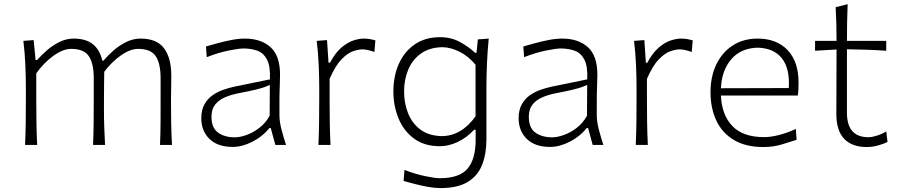

<svg xmlns="http://www.w3.org/2000/svg" viewBox="-20 -708 4388 938"><path d="M761.7 0Q764.2 -57.1 764.4 -109.9Q764.6 -162.6 764.6 -224.6V-326.2Q764.6 -397 741 -433.1Q717.3 -469.2 654.8 -469.2Q616.2 -469.2 570.6 -437.3Q524.9 -405.3 489.3 -357.4Q488.8 -333 488.5 -299.8Q488.3 -266.6 488 -233.2Q487.8 -199.7 487.8 -174.3Q487.8 -128.4 489.3 -86.7Q490.7 -44.9 493.2 0H434.6Q437 -57.1 437.5 -109.9Q438 -162.6 438 -224.6V-326.2Q438 -397 414.3 -433.1Q390.6 -469.2 327.6 -469.2Q287.6 -469.2 240.2 -434.8Q192.9 -400.4 157.2 -349.6V-224.6Q157.2 -162.6 158 -109.9Q158.7 -57.1 161.6 0H102.5Q105 -57.1 105.7 -110.1Q106.4 -163.1 106.4 -226.1V-277.3Q106.4 -332.5 103.8 -391.6Q101.1 -450.7 94.2 -508.3L144.5 -512.2L153.8 -414.6H161.1Q180.2 -436.5 207.8 -460.9Q235.4 -485.4 269.3 -502.4Q303.2 -519.5 339.8 -519.5Q399.4 -519.5 433.6 -492.2Q467.8 -464.8 480 -411.6H485.4Q506.3 -436.5 534.7 -461.4Q563 -486.3 596.7 -502.9Q630.4 -519.5 667 -519.5Q745.6 -519.5 781.2 -472.4Q816.9 -425.3 816.9 -336.9Q816.9 -304.2 816.2 -275.9Q815.4 -247.6 815.4 -226.1Q815.4 -163.1 816.2 -110.1Q816.9 -57.1 820.3 0Z M1116.7 9.8Q1043.5 9.8 1003.4 -29.3Q963.4 -68.4 963.4 -130.4Q963.4 -170.9 978.8 -198.2Q994.1 -225.6 1018.6 -242.7Q1043 -259.8 1071.3 -269.5Q1099.6 -279.3 1125.5 -284.7L1298.8 -320.3Q1301.3 -385.3 1284.2 -417.5Q1267.1 -449.7 1236.8 -460.4Q1206.5 -471.2 1169.4 -471.2Q1147.5 -471.2 1097.4 -461.2Q1047.4 -451.2 990.2 -428.7L986.3 -481Q1009.8 -487.8 1042.7 -496.8Q1075.7 -505.9 1110.8 -512.7Q1146 -519.5 1175.8 -519.5Q1254.9 -519.5 1301.5 -477.8Q1348.1 -436 1348.1 -343.3Q1348.1 -320.8 1346.7 -286.1Q1345.2 -251.5 1345.2 -216.8V-146Q1345.2 -114.3 1354.5 -78.1Q1363.8 -42 1377.4 0H1325.2L1302.7 -82.5H1295.9Q1263.2 -41 1213.1 -15.6Q1163.1 9.8 1116.7 9.8ZM1127.4 -37.1Q1152.3 -37.1 1184.6 -48.6Q1216.8 -60.1 1247.3 -83.5Q1277.8 -106.9 1297.4 -142.6L1298.3 -293Q1289.1 -288.6 1273.7 -283Q1258.3 -277.3 1228.5 -270Q1198.7 -262.7 1145 -252.4Q1109.9 -245.6 1079.8 -232.9Q1049.8 -220.2 1031.5 -197.5Q1013.2 -174.8 1013.2 -137.7Q1013.2 -83 1045.4 -60.1Q1077.6 -37.1 1127.4 -37.1Z M1535.6 0Q1538.1 -57.1 1538.8 -110.1Q1539.6 -163.1 1539.6 -226.1V-277.3Q1539.6 -332.5 1536.9 -391.6Q1534.2 -450.7 1527.3 -508.3L1577.6 -512.2L1585 -401.4H1591.8Q1618.2 -450.2 1647.9 -475.6Q1677.7 -501 1706.3 -510.3Q1734.9 -519.5 1756.8 -519.5Q1772.5 -519.5 1786.6 -517.1Q1800.8 -514.6 1814 -510.7L1809.1 -454.1Q1794.4 -459.5 1778.8 -463.1Q1763.2 -466.8 1750 -466.8Q1731.4 -466.8 1704.8 -457.8Q1678.2 -448.7 1648.4 -418.2Q1618.7 -387.7 1590.3 -322.8V-224.6Q1590.3 -162.6 1591.1 -109.9Q1591.8 -57.1 1594.7 0Z M2130.9 210.9Q2103.5 210.9 2070.1 204.8Q2036.6 198.7 2005.1 190.4Q1973.6 182.1 1951.7 176.3L1956.1 122.1Q2010.3 143.1 2058.6 152.8Q2106.9 162.6 2127.9 162.6Q2225.1 162.6 2264.4 115.7Q2303.7 68.8 2303.7 -23.9V-74.2H2296.4Q2259.3 -34.7 2215.6 -14.2Q2171.9 6.3 2128.4 6.3Q2053.2 6.3 2002.9 -30.8Q1952.6 -67.9 1927.2 -128.9Q1901.9 -189.9 1901.9 -261.7Q1901.9 -337.4 1929 -397.2Q1956.1 -457 2007.1 -491.7Q2058.1 -526.4 2129.9 -526.4Q2184.1 -526.4 2227.3 -502.7Q2270.5 -479 2300.8 -450.2H2308.1L2314.5 -515.6L2367.7 -519.5Q2361.8 -460 2359.1 -399.2Q2356.4 -338.4 2356.4 -281.2V-27.3Q2356.4 44.4 2335 98.1Q2313.5 151.9 2264.2 181.4Q2214.8 210.9 2130.9 210.9ZM2138.7 -43Q2234.4 -43.9 2303.2 -139.6V-391.6Q2268.6 -433.6 2224.9 -455.3Q2181.2 -477.1 2140.6 -477.5Q2078.1 -476.1 2036.6 -446.5Q1995.1 -417 1974.6 -368.4Q1954.1 -319.8 1954.1 -260.7Q1954.1 -204.1 1973.6 -154.8Q1993.2 -105.5 2033.9 -75Q2074.7 -44.4 2138.7 -43Z M2667 9.8Q2593.8 9.8 2553.7 -29.3Q2513.7 -68.4 2513.7 -130.4Q2513.7 -170.9 2529.1 -198.2Q2544.4 -225.6 2568.8 -242.7Q2593.3 -259.8 2621.6 -269.5Q2649.9 -279.3 2675.8 -284.7L2849.1 -320.3Q2851.6 -385.3 2834.5 -417.5Q2817.4 -449.7 2787.1 -460.4Q2756.8 -471.2 2719.7 -471.2Q2697.8 -471.2 2647.7 -461.2Q2597.7 -451.2 2540.5 -428.7L2536.6 -481Q2560.1 -487.8 2593 -496.8Q2626 -505.9 2661.1 -512.7Q2696.3 -519.5 2726.1 -519.5Q2805.2 -519.5 2851.8 -477.8Q2898.4 -436 2898.4 -343.3Q2898.4 -320.8 2897 -286.1Q2895.5 -251.5 2895.5 -216.8V-146Q2895.5 -114.3 2904.8 -78.1Q2914.1 -42 2927.7 0H2875.5L2853 -82.5H2846.2Q2813.5 -41 2763.4 -15.6Q2713.4 9.8 2667 9.8ZM2677.7 -37.1Q2702.6 -37.1 2734.9 -48.6Q2767.1 -60.1 2797.6 -83.5Q2828.1 -106.9 2847.7 -142.6L2848.6 -293Q2839.4 -288.6 2824 -283Q2808.6 -277.3 2778.8 -270Q2749 -262.7 2695.3 -252.4Q2660.2 -245.6 2630.1 -232.9Q2600.1 -220.2 2581.8 -197.5Q2563.5 -174.8 2563.5 -137.7Q2563.5 -83 2595.7 -60.1Q2627.9 -37.1 2677.7 -37.1Z M3085.9 0Q3088.4 -57.1 3089.1 -110.1Q3089.8 -163.1 3089.8 -226.1V-277.3Q3089.8 -332.5 3087.2 -391.6Q3084.5 -450.7 3077.6 -508.3L3127.9 -512.2L3135.3 -401.4H3142.1Q3168.5 -450.2 3198.2 -475.6Q3228 -501 3256.6 -510.3Q3285.2 -519.5 3307.1 -519.5Q3322.8 -519.5 3336.9 -517.1Q3351.1 -514.6 3364.3 -510.7L3359.4 -454.1Q3344.7 -459.5 3329.1 -463.1Q3313.5 -466.8 3300.3 -466.8Q3281.7 -466.8 3255.1 -457.8Q3228.5 -448.7 3198.7 -418.2Q3168.9 -387.7 3140.6 -322.8V-224.6Q3140.6 -162.6 3141.4 -109.9Q3142.1 -57.1 3145 0Z M3710 10.3Q3622.6 10.3 3564.9 -24.4Q3507.3 -59.1 3479.2 -119.6Q3451.2 -180.2 3451.2 -257.8Q3451.2 -334 3479.5 -393.1Q3507.8 -452.1 3559.6 -485.8Q3611.3 -519.5 3681.2 -519.5Q3773.9 -519.5 3827.6 -463.4Q3881.3 -407.2 3881.3 -304.2Q3881.3 -286.1 3880.6 -271Q3879.9 -255.9 3877.4 -241.2H3502Q3505.9 -147.5 3557.4 -92.8Q3608.9 -38.1 3713.4 -38.1Q3746.1 -38.1 3786.6 -48.6Q3827.1 -59.1 3868.2 -78.1L3871.6 -24.9Q3841.8 -15.1 3799.6 -2.4Q3757.3 10.3 3710 10.3ZM3833.5 -277.8Q3839.4 -372.6 3800.3 -422.6Q3761.2 -472.7 3682.1 -475.1Q3599.6 -473.1 3552.7 -418.7Q3505.9 -364.3 3502 -276.9Z M4214.4 10.3Q4142.1 10.3 4104 -30Q4065.9 -70.3 4065.9 -150.4Q4065.9 -241.7 4066.4 -324.5Q4066.9 -407.2 4066.9 -466.3L3961.9 -460V-508.3H4066.9Q4066.9 -551.8 4065.9 -591.1Q4064.9 -630.4 4062.5 -672.9L4121.1 -687.5Q4119.1 -636.7 4118.4 -597.2Q4117.7 -557.6 4117.7 -508.3H4309.6V-460Q4262.2 -463.4 4213.4 -465.1Q4164.6 -466.8 4117.7 -467.3V-156.7Q4117.7 -37.6 4223.1 -37.6Q4239.7 -37.6 4265.1 -45.7Q4290.5 -53.7 4309.6 -65.9L4315.9 -14.6Q4301.8 -6.8 4272.7 1.7Q4243.7 10.3 4214.4 10.3Z"/></svg>

Font: Pinar-FD Light
Style: Regular
Weight: 300
Designer: Amin Abedi
Version: Version 2.000